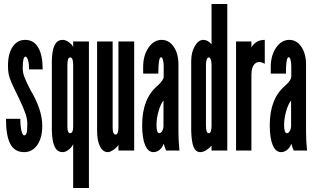

<svg xmlns="http://www.w3.org/2000/svg" viewBox="-20 -755 1598 963"><path d="M101 8Q142.5 8 167.2 -28Q192 -64 192 -124Q192 -205 132 -305Q109 -349.5 101.5 -371Q94 -392.5 94 -414Q94 -471 108 -471Q115.5 -471 120.8 -452.2Q126 -433.5 126 -407H194Q194 -479 171.5 -517Q149 -555 106 -555Q66.5 -555 43.2 -520.2Q20 -485.5 20 -425Q20 -401 23.5 -382.8Q27 -364.5 39 -337.5Q51 -310.5 76 -260Q99.5 -210.5 108.2 -183.8Q117 -157 117 -135Q117 -101.5 113.5 -88.8Q110 -76 101 -76Q93 -76 87.5 -99.5Q82 -123 82 -159H10Q10 -73 32 -32.5Q54 8 101 8Z M347 188H426V-547H347V-519Q341 -532.5 324.8 -543.8Q308.5 -555 295 -555Q269.5 -555 258 -535.5Q246.5 -516 243.2 -490.8Q240 -465.5 240 -448V-99Q240.5 -79.5 244 -54.5Q247.5 -29.5 259 -10.8Q270.5 8 295 8Q308.5 8 324 -3.8Q339.5 -15.5 347 -32ZM332 -87Q318 -87 318 -120V-430Q318 -444.5 321 -455.8Q324 -467 332 -467Q340.5 -467 343.8 -455.8Q347 -444.5 347 -430V-120Q347 -87 332 -87Z M521 8Q532 8 548.5 -3.2Q565 -14.5 574 -28V0H653V-547H574V-116Q574 -80 560 -80Q545 -80 545 -115V-547H467V-99Q467 -49.5 481.5 -20.8Q496 8 521 8Z M750 8Q766 8 780 -3.2Q794 -14.5 800.5 -33H801.5Q802 -29.5 806.5 -17Q811 -4.5 813 0H880Q877 -31 876 -51.8Q875 -72.5 875 -95V-431Q875 -485.5 851.5 -520.2Q828 -555 791 -555Q751.5 -555 724.8 -516Q698 -477 698 -419V-386H774Q774 -468 788 -468Q793.5 -468 797.2 -455.2Q801 -442.5 801 -422V-370.5Q801 -352.5 769 -324Q693 -259.5 693 -127Q693 -62.5 707.8 -27.2Q722.5 8 750 8ZM779 -87Q765 -87 765 -128Q765 -162 775.5 -198Q786 -234 800 -251V-124Q800 -110 793.8 -98.5Q787.5 -87 779 -87Z M984 8Q998.5 8 1013.8 -1.2Q1029 -10.5 1041 -24.5V0H1120V-735H1041V-532.5Q1022.5 -555 1000 -555Q975 -555 957 -523.8Q939 -492.5 939 -448V-99Q940.5 -43 951.2 -17.5Q962 8 984 8ZM1027 -87Q1013 -87 1013 -125V-431Q1013 -447 1017 -457Q1021 -467 1027 -467Q1033 -467 1037 -457Q1041 -447 1041 -431V-125Q1041 -87 1027 -87Z M1164 0H1241V-380Q1241 -421 1260 -436.5Q1279 -452 1308 -435V-555Q1263 -555 1241 -517V-547H1164Z M1390 8Q1406 8 1420 -3.2Q1434 -14.5 1440.5 -33H1441.5Q1442 -29.5 1446.5 -17Q1451 -4.5 1453 0H1520Q1517 -31 1516 -51.8Q1515 -72.5 1515 -95V-431Q1515 -485.5 1491.5 -520.2Q1468 -555 1431 -555Q1391.5 -555 1364.8 -516Q1338 -477 1338 -419V-386H1414Q1414 -468 1428 -468Q1433.5 -468 1437.2 -455.2Q1441 -442.5 1441 -422V-370.5Q1441 -352.5 1409 -324Q1333 -259.5 1333 -127Q1333 -62.5 1347.8 -27.2Q1362.5 8 1390 8ZM1419 -87Q1405 -87 1405 -128Q1405 -162 1415.5 -198Q1426 -234 1440 -251V-124Q1440 -110 1433.8 -98.5Q1427.5 -87 1419 -87Z"/></svg>

Font: League Gothic Condensed
Style: Regular
Weight: 400
Width: 3
Designer: The League of Moveable Type
Version: Version 1.600; ttfautohint (v1.8.3)